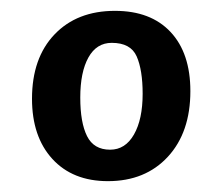

<svg xmlns="http://www.w3.org/2000/svg" viewBox="-20 -732 409 354"><path d="M186 -653Q158 -653 143 -626Q128 -599 128 -552Q128 -506 140.5 -481Q153 -456 183 -456Q211 -456 227 -484Q243 -512 243 -559Q243 -603 232 -628Q221 -653 186 -653ZM39 -550Q39 -625 80.5 -668.5Q122 -712 192 -712Q258 -712 294.5 -673Q331 -634 331 -564Q331 -488 289.5 -443Q248 -398 179 -398Q114 -398 76.5 -439Q39 -480 39 -550Z"/></svg>

Font: Cantora One
Style: Regular
Weight: 400
Designer: Pablo Impallari, Rodrigo Fuenzalida
Foundry: Pablo Impallari
Version: Version 1.002; ttfautohint (v0.8) -G 200 -r 50